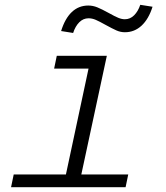

<svg xmlns="http://www.w3.org/2000/svg" viewBox="-20 -778 690 798"><path d="M37 -53H254L348 -493H205L216 -546H424L318 -53H513L502 0H26ZM347 -755Q366 -755 384.5 -747.5Q403 -740 432 -724Q457 -710 471.5 -704Q486 -698 499 -698Q521 -698 537.5 -714.5Q554 -731 563 -758L614 -750Q598 -699 568.5 -671.5Q539 -644 499 -644Q481 -644 464 -651.5Q447 -659 418 -675Q393 -689 378 -695.5Q363 -702 348 -702Q326 -702 309.5 -685.5Q293 -669 284 -641L234 -649Q250 -701 278.5 -728Q307 -755 347 -755Z"/></svg>

Font: Azeret Mono Light
Style: Italic
Weight: 300
Italic angle: -12°
Designer: Martin Vácha
Foundry: Displaay
Version: Version 1.000; Glyphs 3.0.3, build 3074